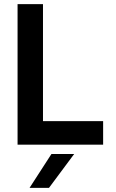

<svg xmlns="http://www.w3.org/2000/svg" viewBox="-20 -700 559 929"><path d="M65 -680H188V-114H479V0H65ZM229 45H339L217 209H123Z"/></svg>

Font: Teachers SemiBold
Style: Regular
Weight: 600
Designer: Alfredo Marco Pradil & Chank Diesel
Version: Version 0.009